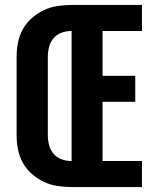

<svg xmlns="http://www.w3.org/2000/svg" viewBox="-20 -755 640 775"><path d="M269 0Q240 0 211 -4.5Q182 -9 156 -21.5Q130 -34 108 -53.5Q86 -73 72 -98.5Q58 -124 52.5 -152.5Q47 -181 47 -210V-525Q47 -554 52.5 -582.5Q58 -611 72 -636.5Q86 -662 108 -681.5Q130 -701 156 -713.5Q182 -726 211 -730.5Q240 -735 269 -735H553V-630H394V-449H526V-344H394V-105H553V0ZM269 -105V-630Q248 -630 228.5 -623Q209 -616 196 -600.5Q183 -585 178 -565Q173 -545 173 -525V-210Q173 -190 178 -170Q183 -150 196 -134.5Q209 -119 228.5 -112Q248 -105 269 -105Z"/></svg>

Font: Iosevka Custom XBdEx
Style: Regular
Weight: 800
Width: 7
Monospace: yes
Designer: Belleve Invis
Foundry: Belleve Invis
Version: Version 11.2.4; ttfautohint (v1.8.4)